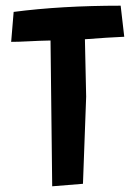

<svg xmlns="http://www.w3.org/2000/svg" viewBox="-20 -650 471 679"><path d="M419.4 -520Q362.3 -517.6 280.3 -511.2L284.7 -308.1L273.4 0L164.6 8.8L158.7 -506.8Q116.2 -505.9 80.3 -503.9Q44.4 -502 19.5 -502L28.3 -607.9Q197.3 -629.9 406.7 -629.9Z"/></svg>

Font: Passero One
Style: Regular
Weight: 400
Designer: Viktoriya Grabowska
Foundry: Viktoriya Grabowska
Version: Version 1.003